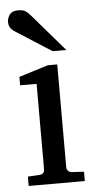

<svg xmlns="http://www.w3.org/2000/svg" viewBox="-53 -766 409 800"><g transform="rotate(-5 151.5 -366.5)"><path d="M269 0H34.2V-39.1L83 -42Q104 -43.5 104 -64V-420.9H35.2V-456.1L157.2 -494.1H196.8V-64Q196.8 -54.7 202.9 -48.8Q209 -43 217.8 -42L269 -39.1ZM239.7 -550.8H182.6L30.8 -647.9Q7.8 -663.1 7.8 -688Q7.8 -703.6 18.1 -718.3Q28.3 -732.9 53.7 -732.9Q75.2 -732.9 85.2 -725.8Q95.2 -718.8 106 -706.1Z"/></g></svg>

Font: Eeyek
Style: Regular
Weight: 400
Designer: Pravabati Chingangbam and Tabish
Foundry: SIL International
Version: Version 2.000